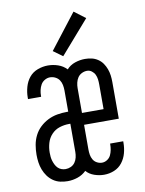

<svg xmlns="http://www.w3.org/2000/svg" viewBox="-86 -825 673 893"><g transform="rotate(-10 250.0 -378.0)"><path d="M161 8Q185 8 208.5 0Q232 -8 249 -25Q264 -8 287 0Q310 8 333 8Q358 8 381 -1.5Q404 -11 419 -30.5Q434 -50 440.5 -74Q447 -98 447 -123Q447 -125 447 -126.5Q447 -128 447 -130H385Q385 -129 385 -128Q385 -127 385 -126Q385 -113 382.5 -100Q380 -87 374.5 -75.5Q369 -64 357.5 -56.5Q346 -49 333 -49Q321 -49 309.5 -55Q298 -61 291.5 -72Q285 -83 283 -95.5Q281 -108 281 -120V-237H445V-410Q445 -426 443 -441.5Q441 -457 435.5 -472Q430 -487 421 -500Q412 -513 398.5 -522Q385 -531 369.5 -534.5Q354 -538 338 -538Q314 -538 290.5 -530Q267 -522 251 -504Q234 -522 210.5 -530Q187 -538 163 -538Q138 -538 114 -529Q90 -520 74.5 -501Q59 -482 52 -457Q45 -432 45 -408Q45 -406 45 -404Q45 -402 45 -400H107Q107 -401 107 -402Q107 -403 107 -404Q107 -418 110 -431.5Q113 -445 119.5 -456.5Q126 -468 138 -475Q150 -482 163 -482Q176 -482 188 -476Q200 -470 207 -459.5Q214 -449 216.5 -436Q219 -423 219 -410V-310H213Q190 -310 167 -306Q144 -302 123 -291.5Q102 -281 85 -265Q68 -249 57.5 -228Q47 -207 43 -184Q39 -161 39 -138Q39 -120 41.5 -102Q44 -84 50.5 -67Q57 -50 67.5 -35.5Q78 -21 93 -10.5Q108 0 125.5 4Q143 8 161 8ZM281 -293V-410Q281 -423 284 -436Q287 -449 294 -459.5Q301 -470 313 -476Q325 -482 338 -482Q350 -482 360 -474.5Q370 -467 375 -456.5Q380 -446 381.5 -434Q383 -422 383 -410V-293ZM161 -49Q151 -49 141.5 -52.5Q132 -56 125 -63Q118 -70 113.5 -79Q109 -88 106 -97.5Q103 -107 102 -117Q101 -127 101 -137Q101 -160 107.5 -182.5Q114 -205 130 -222Q146 -239 168 -246Q190 -253 213 -253H219V-120Q219 -107 216 -94Q213 -81 205.5 -70.5Q198 -60 186 -54.5Q174 -49 161 -49ZM241 -568 377 -724 324 -764 197 -600Z"/></g></svg>

Font: Iosevka SS09 Light
Style: Regular
Weight: 300
Monospace: yes
Designer: Belleve Invis
Foundry: Belleve Invis
Version: Version 5.2.1; ttfautohint (v1.8.3)